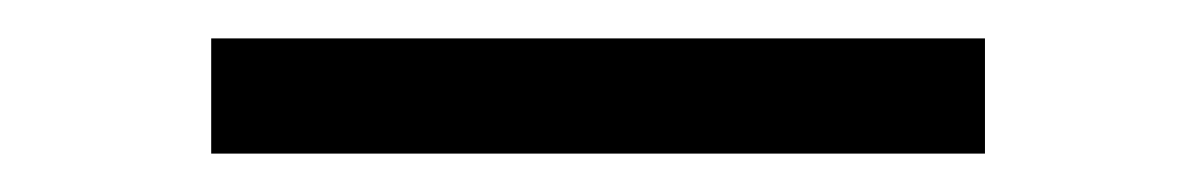

<svg xmlns="http://www.w3.org/2000/svg" viewBox="-20 -371 623 100"><path d="M493 -351V-291H90V-351Z"/></svg>

Font: Merriweather Light 18pt Light
Style: Regular
Weight: 300
Version: Version 2.100